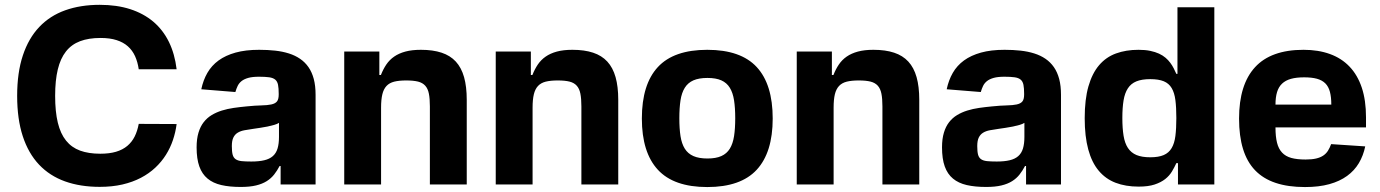

<svg xmlns="http://www.w3.org/2000/svg" viewBox="-20 -757 5665 788"><path d="M389.2 -737.2Q459.2 -737.2 514.2 -719.5Q569.2 -701.7 609.2 -668Q649.1 -634.2 673.3 -584.9Q697.4 -535.5 704.9 -472.7H549.4Q545.1 -502.5 534.3 -526.5Q523.4 -550.4 504.8 -566.9Q486.2 -583.5 458.6 -592.3Q431.1 -601.2 392.8 -601.2Q343.8 -601.2 308.6 -587.9Q273.4 -574.6 250.7 -545.8Q228 -517 217.2 -472.1Q206.3 -427.2 206.3 -363.6Q206.3 -298.7 217.3 -253.4Q228.3 -208.1 251.1 -179.9Q273.8 -151.6 308.8 -138.8Q343.8 -126.1 391.7 -126.1Q429 -126.1 456.3 -134.2Q483.7 -142.4 502.5 -158.2Q521.3 -174 532.7 -196.7Q544 -219.5 549.4 -248.6L704.9 -247.9Q700.6 -214.5 689.8 -182.4Q679 -150.2 661 -121.6Q643.1 -93 617.4 -68.9Q591.6 -44.7 558.1 -27.2Q524.5 -9.6 482.4 0.2Q440.3 9.9 389.2 9.9Q309.7 9.9 246.8 -12.6Q183.9 -35.2 140.3 -81.3Q96.6 -127.5 73.5 -197.8Q50.4 -268.1 50.4 -363.6Q50.4 -459.5 73.9 -529.8Q97.3 -600.1 141.2 -646.3Q185 -692.5 247.7 -714.8Q310.4 -737.2 389.2 -737.2Z M786.9 -152.3Q786.9 -187.1 794.6 -212.5Q802.2 -237.9 816.1 -255.7Q829.9 -273.4 848.9 -284.8Q867.9 -296.2 890.6 -303.3Q913.4 -310.4 939.1 -314.1Q964.8 -317.8 991.8 -320.3Q1027.3 -323.9 1052.4 -324.4Q1077.4 -324.9 1093.4 -328.3Q1109.4 -331.7 1116.7 -340.6Q1123.9 -349.4 1123.9 -369.3V-371.4Q1123.9 -394.9 1121.1 -408.9Q1118.3 -422.9 1109.6 -430.2Q1100.9 -437.5 1084.9 -439.8Q1068.9 -442.1 1043 -442.1Q1016 -442.1 998.9 -437.3Q981.9 -432.5 971.4 -424.2Q960.9 -415.8 955.4 -404.3Q949.9 -392.8 946 -379.3L806.1 -390.6Q813.9 -427.9 831.1 -457.9Q848.4 -487.9 877.1 -508.9Q905.9 -529.8 946.9 -541.2Q987.9 -552.6 1043.7 -552.6Q1078.5 -552.6 1109.2 -549.2Q1139.9 -545.8 1165.7 -537.6Q1191.4 -529.5 1211.6 -515.6Q1231.9 -501.8 1246.1 -481.4Q1260.3 -460.9 1267.8 -432.9Q1275.2 -404.8 1275.2 -367.9V0H1131.7V-75.6H1127.5Q1117.5 -56.5 1105.1 -40.7Q1092.7 -24.9 1074.6 -13.5Q1056.5 -2.1 1030.7 4.1Q1005 10.3 968 10.3Q922.2 10.3 888.3 2.5Q854.4 -5.3 831.9 -24Q809.3 -42.6 798.1 -73.9Q786.9 -105.1 786.9 -152.3ZM1011.4 -94.1Q1043 -94.1 1064.6 -99.3Q1086.3 -104.4 1099.8 -116.3Q1113.3 -128.2 1119.1 -147.5Q1125 -166.9 1125 -195V-252.8Q1118.3 -248.2 1105.6 -244.5Q1093 -240.8 1078.1 -237.7Q1063.2 -234.7 1047.8 -232.4Q1032.3 -230.1 1019.9 -228.3Q1000 -225.5 983.7 -222.5Q967.3 -219.5 955.8 -212.5Q944.2 -205.6 937.9 -192.8Q931.5 -180 931.5 -157.3Q931.5 -134.9 934.8 -122.3Q938.2 -109.7 947.3 -103.5Q956.3 -97.3 971.8 -95.7Q987.2 -94.1 1011.4 -94.1Z M1536.9 -545.5V-449.2H1543.3Q1552.6 -473 1565.5 -492.2Q1578.5 -511.4 1597.7 -524.7Q1616.8 -538 1643.6 -545.3Q1670.5 -552.6 1707.4 -552.6Q1756.7 -552.6 1792.3 -540.8Q1827.8 -529.1 1850.7 -504.3Q1873.6 -479.4 1884.6 -440.5Q1895.6 -401.6 1895.6 -347.3V0H1744.3V-320.3Q1744.3 -351.9 1740.2 -372.5Q1736.2 -393.1 1725.3 -405.2Q1714.5 -417.3 1695.7 -422.1Q1676.8 -426.8 1647.4 -426.8Q1617.9 -426.8 1598 -421.9Q1578.1 -416.9 1566.2 -404.1Q1554.3 -391.3 1549.2 -369.9Q1544 -348.4 1544 -315.3V0H1392.8V-545.5Z M2158.7 -545.5V-449.2H2165.1Q2174.4 -473 2187.3 -492.2Q2200.3 -511.4 2219.5 -524.7Q2238.6 -538 2265.4 -545.3Q2292.3 -552.6 2329.2 -552.6Q2378.6 -552.6 2414.1 -540.8Q2449.6 -529.1 2472.5 -504.3Q2495.4 -479.4 2506.4 -440.5Q2517.4 -401.6 2517.4 -347.3V0H2366.1V-320.3Q2366.1 -351.9 2362 -372.5Q2358 -393.1 2347.1 -405.2Q2336.3 -417.3 2317.5 -422.1Q2298.7 -426.8 2269.2 -426.8Q2239.7 -426.8 2219.8 -421.9Q2199.9 -416.9 2188 -404.1Q2176.1 -391.3 2171 -369.9Q2165.8 -348.4 2165.8 -315.3V0H2014.6V-545.5Z M2614.3 -270.6Q2614.3 -410.9 2679.9 -481.7Q2745.4 -552.6 2882.8 -552.6Q3020.2 -552.6 3085.8 -481.7Q3151.3 -410.9 3151.3 -270.6Q3151.3 -131.4 3085.8 -60.4Q3020.2 10.7 2882.8 10.7Q2745.4 10.7 2679.9 -60.4Q2614.3 -131.4 2614.3 -270.6ZM2768.1 -271.7Q2768.1 -229.4 2772.9 -198.3Q2777.7 -167.3 2790.5 -146.8Q2803.3 -126.4 2825.8 -116.5Q2848.4 -106.5 2883.5 -106.5Q2918.3 -106.5 2940.5 -116.5Q2962.7 -126.4 2975.3 -146.8Q2987.9 -167.3 2992.7 -198.3Q2997.5 -229.4 2997.5 -271.7Q2997.5 -313.9 2992.7 -345.2Q2987.9 -376.4 2975.3 -396.8Q2962.7 -417.3 2940.5 -427.2Q2918.3 -437.1 2883.5 -437.1Q2848.4 -437.1 2825.8 -427.2Q2803.3 -417.3 2790.5 -396.8Q2777.7 -376.4 2772.9 -345.2Q2768.1 -313.9 2768.1 -271.7Z M3394.2 -545.5V-449.2H3400.6Q3409.8 -473 3422.8 -492.2Q3435.7 -511.4 3454.9 -524.7Q3474.1 -538 3500.9 -545.3Q3527.7 -552.6 3564.6 -552.6Q3614 -552.6 3649.5 -540.8Q3685 -529.1 3707.9 -504.3Q3730.8 -479.4 3741.8 -440.5Q3752.8 -401.6 3752.8 -347.3V0H3601.6V-320.3Q3601.6 -351.9 3597.5 -372.5Q3593.4 -393.1 3582.6 -405.2Q3571.7 -417.3 3552.9 -422.1Q3534.1 -426.8 3504.6 -426.8Q3475.1 -426.8 3455.3 -421.9Q3435.4 -416.9 3423.5 -404.1Q3411.6 -391.3 3406.4 -369.9Q3401.3 -348.4 3401.3 -315.3V0H3250V-545.5Z M3846.2 -152.3Q3846.2 -187.1 3853.9 -212.5Q3861.5 -237.9 3875.4 -255.7Q3889.2 -273.4 3908.2 -284.8Q3927.2 -296.2 3949.9 -303.3Q3972.7 -310.4 3998.4 -314.1Q4024.1 -317.8 4051.1 -320.3Q4086.6 -323.9 4111.7 -324.4Q4136.7 -324.9 4152.7 -328.3Q4168.7 -331.7 4176 -340.6Q4183.2 -349.4 4183.2 -369.3V-371.4Q4183.2 -394.9 4180.4 -408.9Q4177.6 -422.9 4168.9 -430.2Q4160.2 -437.5 4144.2 -439.8Q4128.2 -442.1 4102.3 -442.1Q4075.3 -442.1 4058.2 -437.3Q4041.2 -432.5 4030.7 -424.2Q4020.2 -415.8 4014.7 -404.3Q4009.2 -392.8 4005.3 -379.3L3865.4 -390.6Q3873.2 -427.9 3890.4 -457.9Q3907.7 -487.9 3936.4 -508.9Q3965.2 -529.8 4006.2 -541.2Q4047.2 -552.6 4103 -552.6Q4137.8 -552.6 4168.5 -549.2Q4199.2 -545.8 4225 -537.6Q4250.7 -529.5 4271 -515.6Q4291.2 -501.8 4305.4 -481.4Q4319.6 -460.9 4327.1 -432.9Q4334.5 -404.8 4334.5 -367.9V0H4191.1V-75.6H4186.8Q4176.8 -56.5 4164.4 -40.7Q4152 -24.9 4133.9 -13.5Q4115.8 -2.1 4090 4.1Q4064.3 10.3 4027.3 10.3Q3981.5 10.3 3947.6 2.5Q3913.7 -5.3 3891.2 -24Q3868.6 -42.6 3857.4 -73.9Q3846.2 -105.1 3846.2 -152.3ZM4070.7 -94.1Q4102.3 -94.1 4123.9 -99.3Q4145.6 -104.4 4159.1 -116.3Q4172.6 -128.2 4178.4 -147.5Q4184.3 -166.9 4184.3 -195V-252.8Q4177.6 -248.2 4165 -244.5Q4152.3 -240.8 4137.4 -237.7Q4122.5 -234.7 4107.1 -232.4Q4091.6 -230.1 4079.2 -228.3Q4059.3 -225.5 4043 -222.5Q4026.6 -219.5 4015.1 -212.5Q4003.6 -205.6 3997.2 -192.8Q3990.8 -180 3990.8 -157.3Q3990.8 -134.9 3994.1 -122.3Q3997.5 -109.7 4006.6 -103.5Q4015.6 -97.3 4031.1 -95.7Q4046.5 -94.1 4070.7 -94.1Z M4652.7 -552.6Q4680 -552.6 4700.6 -548.3Q4721.2 -544 4736.9 -536.8Q4752.5 -529.5 4763.7 -519.9Q4774.9 -510.3 4783 -499.3Q4791.2 -488.3 4797.1 -476.6Q4802.9 -464.8 4807.9 -453.8H4812.5V-727.3H4963.8V0H4814.6V-87.4H4807.9Q4800.1 -70.3 4789.8 -53.1Q4779.5 -35.9 4762.3 -22.2Q4745 -8.5 4718.9 0.2Q4692.8 8.9 4653.1 8.9Q4599.8 8.9 4558.6 -6.9Q4517.4 -22.7 4489.2 -56.5Q4460.9 -90.2 4446.4 -143.6Q4431.8 -197.1 4431.8 -272Q4431.8 -349.1 4447.1 -402.5Q4462.4 -456 4490.8 -489.3Q4519.2 -522.7 4560.2 -537.6Q4601.2 -552.6 4652.7 -552.6ZM4586.3 -272.7Q4586.3 -230.5 4591.3 -199.9Q4596.2 -169.4 4609.2 -149.7Q4622.2 -130 4644.4 -120.7Q4666.5 -111.5 4701 -111.5Q4735.1 -111.5 4756 -120.6Q4777 -129.6 4788.5 -149Q4800.1 -168.3 4804 -199Q4807.9 -229.8 4807.9 -272.7Q4807.9 -316.1 4804 -346.2Q4800.1 -376.4 4788.7 -395.6Q4777.3 -414.8 4756.2 -423.5Q4735.1 -432.2 4701 -432.2Q4666.2 -432.2 4644 -423.1Q4621.8 -414.1 4609 -394.5Q4596.2 -375 4591.3 -345Q4586.3 -315 4586.3 -272.7Z M5065.3 -270.2Q5065.3 -409.8 5130.9 -481.2Q5196.4 -552.6 5329.9 -552.6Q5390.6 -552.6 5438.2 -535.3Q5485.8 -518.1 5518.8 -483.5Q5551.8 -448.9 5569.1 -397Q5586.3 -345.2 5586.3 -275.6V-234H5214.8V-233.7Q5214.8 -196.4 5221.1 -171.3Q5227.3 -146.3 5241.7 -130.9Q5256 -115.4 5279.7 -108.8Q5303.3 -102.3 5338.4 -102.3Q5364 -102.3 5381.4 -106.4Q5398.8 -110.4 5410.7 -118.4Q5422.6 -126.4 5430 -138.1Q5437.5 -149.9 5443.2 -165.5L5583.1 -156.2Q5575.3 -118.3 5557 -87.5Q5538.7 -56.8 5508.7 -35Q5478.7 -13.1 5435.9 -1.2Q5393.1 10.7 5335.9 10.7Q5266.3 10.7 5215.4 -6.4Q5164.4 -23.4 5131 -58.2Q5097.7 -93 5081.5 -146Q5065.3 -198.9 5065.3 -270.2ZM5214.8 -327.8H5443.9Q5443.9 -358.7 5438.2 -380.1Q5432.5 -401.6 5419.4 -414.8Q5406.2 -427.9 5384.9 -433.8Q5363.6 -439.6 5332.4 -439.6Q5300.4 -439.6 5278.2 -433.4Q5256 -427.2 5241.8 -413.7Q5227.6 -400.2 5221.2 -378.9Q5214.8 -357.6 5214.8 -327.8Z"/></svg>

Font: Cannonade
Style: Bold
Weight: 700
Designer: Rasmus Andersson
Foundry: rsms
Version: Version 3.012;git-f93a4a705